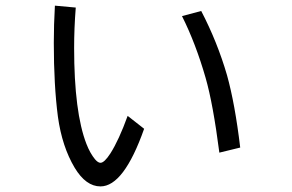

<svg xmlns="http://www.w3.org/2000/svg" viewBox="-20 -627 1039 683"><path d="M492.7 -168.9Q420.4 36.1 337.4 36.1Q285.6 36.1 245.6 -30.3Q200.7 -105.5 186 -211.9Q171.4 -323.7 171.4 -474.6Q171.4 -539.6 175.3 -606.9L249.5 -600.1Q243.7 -526.4 243.7 -457Q243.7 -227.5 287.6 -114.7Q300.3 -82 317.9 -60.5Q328.6 -47.9 337.4 -47.9Q351.1 -47.9 372.6 -81.1Q402.8 -128.4 434.1 -214.8ZM760.3 -84Q737.8 -258.3 711.4 -350.1Q676.3 -472.2 627.4 -569.8L695.8 -587.9Q753.4 -477.1 787.6 -359.4Q815.9 -257.8 834.5 -102.1Z"/></svg>

Font: UDEV Gothic 35
Style: Regular
Weight: 400
Version: v2.1.0; ttfautohint (v1.8.4.7-5d5b-dirty) -l 6 -r 45 -G 200 